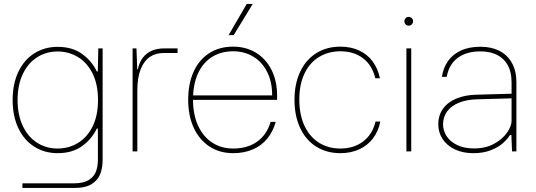

<svg xmlns="http://www.w3.org/2000/svg" viewBox="-20 -765 2707 970"><path d="M93.3 161.1H355.5Q402.3 161.1 429 144Q455.6 127 465.1 100.8Q474.6 74.7 474.6 42V-114.3H498.5V42Q498.5 81.1 487.1 112.5Q475.6 144 444.1 164.3Q412.6 184.6 355.5 184.6H93.3ZM43.9 -259.8 55.7 -264.6 68.8 -259.8Q68.8 -184.6 95 -129.2Q121.1 -73.7 167 -44.2Q212.9 -14.6 271 -14.6Q326.7 -14.6 373 -42.2Q419.4 -69.8 447.3 -125Q475.1 -180.2 475.1 -259.8L485.8 -264.6L498.5 -259.8V1H476.6L474.1 -115.7H469.2Q444.3 -63 395 -27.1Q345.7 8.8 271 8.8Q205.6 8.8 154.1 -23.4Q102.5 -55.7 73.2 -116.5Q43.9 -177.2 43.9 -259.8ZM469.2 -403.8H474.1L476.6 -520.5H498.5V-259.8L485.8 -254.9L475.1 -259.8Q475.1 -339.4 447.3 -394.5Q419.4 -449.7 373 -477.3Q326.7 -504.9 271 -504.9Q212.9 -504.9 167 -475.3Q121.1 -445.8 95 -390.4Q68.8 -335 68.8 -259.8L55.7 -254.9L43.9 -259.8Q43.9 -342.3 73.2 -403.1Q102.5 -463.9 154.1 -496.1Q205.6 -528.3 271 -528.3Q345.7 -528.3 395 -492.4Q444.3 -456.5 469.2 -403.8Z M672.4 -415H676.3Q683.6 -450.2 701.7 -473.6Q719.7 -497.1 747.1 -508.8Q774.4 -520.5 810.1 -520.5H877V-497.1H805.2Q766.1 -497.1 736.8 -477.3Q707.5 -457.5 690.7 -415Q673.8 -372.6 673.8 -307.6ZM673.3 -415 673.8 -336.9V0H649.9V-520.5H669.4Z M930.7 -260.7Q930.7 -341.3 957.8 -401.9Q984.9 -462.4 1036.1 -495.8Q1087.4 -529.3 1157.7 -529.3Q1222.7 -529.3 1272.9 -498.8Q1323.2 -468.3 1351.6 -412.1Q1379.9 -356 1379.9 -281.2V-260.3H955.1Q955.6 -183.1 981.9 -127.7Q1008.3 -72.3 1053.7 -43.5Q1099.1 -14.6 1157.7 -14.6Q1230 -14.6 1278.8 -49.1Q1327.6 -83.5 1347.2 -149.4H1373Q1359.4 -100.1 1330.3 -64.7Q1301.3 -29.3 1257.6 -10.3Q1213.9 8.8 1157.7 8.8Q1089.8 8.8 1038.3 -24.9Q986.8 -58.6 958.7 -119.6Q930.7 -180.7 930.7 -260.7ZM1157.7 -505.9Q1099.6 -505.9 1055.2 -479.7Q1010.7 -453.6 984.9 -403.3Q959 -353 955.6 -283.2H1355Q1355 -352.5 1329.1 -402.8Q1303.2 -453.1 1258.5 -479.5Q1213.9 -505.9 1157.7 -505.9ZM1256.8 -745.1H1226.6L1134.8 -587.4H1160.6Z M1467.8 -260.7Q1467.8 -340.8 1496.1 -401.6Q1524.4 -462.4 1576.9 -495.8Q1629.4 -529.3 1699.7 -529.3Q1752.9 -529.3 1794.4 -510Q1835.9 -490.7 1862.5 -454.8Q1889.2 -418.9 1899.4 -369.6H1876Q1860.8 -435.1 1814.2 -470.5Q1767.6 -505.9 1699.7 -505.9Q1638.7 -505.9 1591.3 -476.8Q1543.9 -447.8 1517.8 -392.3Q1491.7 -336.9 1492.2 -260.3Q1492.7 -182.6 1519.3 -127.4Q1545.9 -72.3 1592.5 -43.5Q1639.2 -14.6 1699.7 -14.6Q1767.1 -14.6 1814.2 -50Q1861.3 -85.4 1877.4 -150.9H1901.4Q1891.6 -101.6 1864.3 -65.7Q1836.9 -29.8 1794.7 -10.5Q1752.4 8.8 1699.7 8.8Q1629.4 8.8 1576.9 -24.7Q1524.4 -58.1 1496.1 -119.1Q1467.8 -180.2 1467.8 -260.7Z M2057.6 -520.5V0H2033.2V-520.5ZM2022.9 -657.7Q2022.9 -663.6 2025.9 -668.7Q2028.8 -673.8 2033.7 -676.8Q2038.6 -679.7 2044.4 -679.7Q2050.8 -679.7 2055.9 -676.8Q2061 -673.8 2064 -668.7Q2066.9 -663.6 2066.9 -657.7Q2066.9 -651.9 2064 -646.5Q2061 -641.1 2055.9 -638.2Q2050.8 -635.3 2044.4 -635.3Q2038.6 -635.3 2033.7 -638.2Q2028.8 -641.1 2025.9 -646.5Q2022.9 -651.9 2022.9 -657.7Z M2194.3 -136.7Q2194.3 -183.1 2218.5 -216.3Q2242.7 -249.5 2286.1 -267.3Q2329.6 -285.2 2386.7 -286.6L2564.5 -291.5V-348.1Q2564.5 -425.3 2522.7 -465.3Q2481 -505.4 2406.7 -505.4Q2335.9 -505.4 2292 -472.2Q2248 -439 2236.8 -376.5H2212.4Q2219.2 -421.4 2242.7 -455.6Q2266.1 -489.7 2307.6 -509.3Q2349.1 -528.8 2407.2 -528.8Q2462.4 -528.8 2503.2 -508.1Q2543.9 -487.3 2566.4 -446.8Q2588.9 -406.2 2588.9 -348.6V0H2566.9L2563.5 -83H2556.6Q2543.9 -62.5 2520.8 -41.7Q2497.6 -21 2459.7 -6.1Q2421.9 8.8 2371.1 8.8Q2317.9 8.8 2277.6 -10.5Q2237.3 -29.8 2215.8 -63Q2194.3 -96.2 2194.3 -136.7ZM2564.5 -154.3V-268.1L2388.7 -263.2Q2337.4 -261.7 2299.1 -246.3Q2260.7 -231 2239.5 -202.9Q2218.3 -174.8 2218.3 -136.7Q2218.3 -105 2236.3 -77.1Q2254.4 -49.3 2289.8 -32.2Q2325.2 -15.1 2374.5 -15.1Q2434.1 -15.1 2477.1 -39.1Q2520 -63 2542.2 -95.9Q2564.5 -128.9 2564.5 -154.3Z"/></svg>

Font: Wand UI Pro
Style: Regular
Weight: 400
Designer: Andreas Faust
Version: Version 1.003;FEAKit 1.0